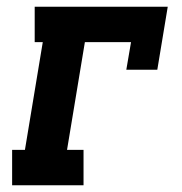

<svg xmlns="http://www.w3.org/2000/svg" viewBox="-20 -550 540 570"><path d="M16 0V-105H54L107 -425H83V-530H478L447 -343H355L369 -425H232L179 -105H228V0Z"/></svg>

Font: Iosevka Curly Slab XBdObl
Style: Regular
Weight: 800
Italic angle: -9°
Monospace: yes
Designer: Belleve Invis
Foundry: Belleve Invis
Version: Version 11.1.0; ttfautohint (v1.8.3)